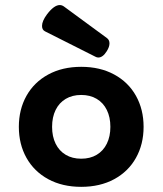

<svg xmlns="http://www.w3.org/2000/svg" viewBox="-20 -725 640 756"><path d="M545.4 -225.6Q545.4 -157.2 515.4 -103.5Q485.4 -49.8 429.7 -19.5Q374 10.7 299.8 10.7Q225.6 10.7 169.9 -19.5Q114.3 -49.8 84.2 -103.5Q54.2 -157.2 54.2 -225.6Q54.2 -293.9 84.2 -347.7Q114.3 -401.4 169.9 -431.6Q225.6 -461.9 299.8 -461.9Q374 -461.9 429.7 -431.6Q485.4 -401.4 515.4 -347.7Q545.4 -293.9 545.4 -225.6ZM185.1 -225.6Q185.1 -187.5 199 -159.2Q212.9 -130.9 238.8 -115.5Q264.6 -100.1 299.8 -100.1Q335 -100.1 360.8 -115.5Q386.7 -130.9 400.6 -159.2Q414.6 -187.5 414.6 -225.6Q414.6 -263.7 400.6 -292Q386.7 -320.3 360.8 -335.7Q335 -351.1 299.8 -351.1Q264.6 -351.1 238.8 -335.7Q212.9 -320.3 199 -292Q185.1 -263.7 185.1 -225.6ZM411.1 -554.2Q411.1 -540.5 400.4 -523.4Q384.8 -498.5 367.2 -498.5Q361.3 -498.5 356 -501.5L157.2 -601.6Q145.5 -607.4 145.5 -623Q145.5 -642.1 165 -668.5Q192.9 -705.1 215.3 -705.1Q223.6 -705.1 231.4 -699.7L400.9 -575.2Q411.1 -567.9 411.1 -554.2Z"/></svg>

Font: Courier Prime
Style: Bold
Weight: 700
Designer: Alan Dague-Greene, Quote-Unquote Apps
Foundry: Quote-Unquote Apps
Version: Version 3.018